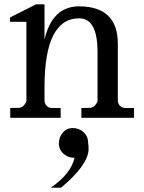

<svg xmlns="http://www.w3.org/2000/svg" viewBox="-20 -540 660 880"><path d="M322 183Q304 258 213 320H260Q380 220 386 148Q387 137 383 104Q381 81 361 64Q341 47 313 47Q285 47 267 69Q250 89 250 118Q250 148 274 167Q295 183 316 183Q318 183 321 183Q322 183 322 183ZM184 -520H145L26 -460V-440H101V-75Q90 -50 70 -46L27 -45V0H258V-45H220Q191 -45 184 -75V-140Q184 -456 343 -456Q427 -456 427 -302V-75Q416 -50 396 -46L353 -45V0H594V-45H556Q527 -45 520 -75V-340Q520 -510 343 -511Q219 -511 184 -358Z"/></svg>

Font: Sawarabi Mincho
Style: Regular
Weight: 400
Version: Version 1.082; ttfautohint (v1.8.4.7-5d5b)